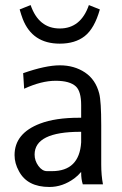

<svg xmlns="http://www.w3.org/2000/svg" viewBox="-20 -723 477 753"><path d="M295.4 -206.1Q115.7 -206.1 115.7 -116.7Q115.7 -92.8 130.6 -72.3Q145.5 -51.8 164.6 -51.8H183.6Q291 -51.8 298.3 -164.6V-206.1ZM70.8 -436Q158.7 -466.8 214.8 -466.8Q271 -466.8 313 -439Q355 -411.1 369.1 -356.4Q377 -325.7 377 -231V-78.1Q377 -35.2 383.8 0H304.7Q298.3 -20 298.3 -45.4V-48.8Q286.1 -34.2 271.5 -23.4Q225.6 10.3 173.8 10.3Q86.9 10.3 54.2 -51.8Q37.1 -82.5 37.1 -114.7Q37.1 -200.2 137.2 -238.3Q197.3 -261.2 289.6 -261.2H298.3V-310.5Q298.3 -364.3 277.8 -383.8Q253.9 -406.2 198.2 -406.2Q142.6 -406.2 74.7 -375ZM214.4 -551.8Q106.9 -551.8 69.3 -648.4Q63 -665 57.1 -686L100.1 -703.1Q131.8 -611.3 214.4 -611.3Q296.9 -611.3 328.6 -703.1L371.6 -686Q350.6 -611.3 312 -581.1Q274.4 -551.8 214.4 -551.8Z"/></svg>

Font: Molengo
Style: Regular
Weight: 400
Designer: moyogo
Foundry: moyogo
Version: Version 0.11; ttfautohint (v0.8) -G 32 -r 16 -x